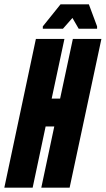

<svg xmlns="http://www.w3.org/2000/svg" viewBox="-39 -868 489 888"><path d="M-19 0 127 -688H259L200 -412H239L298 -688H430L283 0H152L212 -283H172L112 0ZM159 -735V-746L241 -848H372L410 -746V-735H325L296 -785L252 -735Z"/></svg>

Font: Saira Ultra Condensed Black
Style: Italic
Weight: 900
Width: 1
Italic angle: -12°
Designer: Hector Gatti with collaboration of the Omnibus-Type team
Foundry: Omnibus-Type
Version: Version 1.001; ttfautohint (v1.8)